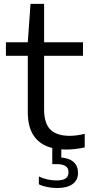

<svg xmlns="http://www.w3.org/2000/svg" viewBox="-20 -760 467 988"><path d="M295.5 8.5V50.5Q337.5 54 359.5 74.5Q381.5 95 381.5 129.5Q381.5 167 353.5 187.2Q325.5 207.5 274.5 207.5Q249 207.5 223.5 202.5Q198 197.5 180 188.5V148Q223 168.5 271.5 168.5Q302 168.5 317.2 158.5Q332.5 148.5 332.5 126.5Q332.5 104.5 317.2 94.5Q302 84.5 271 84.5H249V1.5Q187.5 -13.5 155.2 -59.2Q123 -105 123 -181.5V-473H10.5V-542.5H123L137 -740H207V-542.5H407V-473H207V-197Q207 -124.5 239.8 -92.8Q272.5 -61 339 -61Q370.5 -61 416 -71V-1.5Q366 9.5 320 9.5Q311.5 9.5 295.5 8.5Z"/></svg>

Font: Encode Sans Expanded
Style: Regular
Weight: 400
Width: 7
Designer: Multiple Designers
Foundry: Impallari Type
Version: Version 2.000